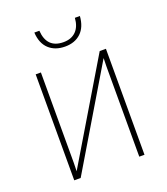

<svg xmlns="http://www.w3.org/2000/svg" viewBox="-132 -806 780 899"><g transform="rotate(-20 258.0 -357.0)"><path d="M83 0V-528H109V-117Q109 -94 109 -76Q109 -58 108 -36L402 -528H433V0H407V-410Q407 -433 407 -450.5Q407 -468 408 -491L115 0ZM258 -603Q208 -603 177.5 -631.5Q147 -660 144 -714H169Q175 -625 258 -625Q297 -625 320 -648Q343 -671 346 -714H371Q367 -660 337 -631.5Q307 -603 258 -603Z"/></g></svg>

Font: Noto Sans SemiCondensed Thin
Style: Regular
Weight: 100
Width: 4
Designer: Monotype Design Team
Foundry: Monotype Imaging Inc.
Version: Version 2.013; ttfautohint (v1.8.4.7-5d5b)